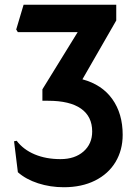

<svg xmlns="http://www.w3.org/2000/svg" viewBox="-20 -770 586 806"><path d="M495 -204Q495 -140 465 -90Q435 -40 379 -12Q323 16 248 16Q191 16 140 -0.5Q89 -17 55 -47L39 -177L50 -179Q78 -142 125.5 -122Q173 -102 234 -102Q294 -102 330.5 -134Q367 -166 367 -218Q367 -281 320 -314Q273 -347 182 -347H158V-395L306 -635H55L48 -646L79 -750H468V-684L326 -437Q408 -415 451.5 -354Q495 -293 495 -204Z"/></svg>

Font: Farro Medium
Style: Regular
Weight: 500
Designer: Aceler Chua
Foundry: Grayscale Limited
Version: Version 1.101